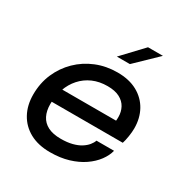

<svg xmlns="http://www.w3.org/2000/svg" viewBox="-171 -877 991 1027"><g transform="rotate(30 324.5 -364.0)"><path d="M101.5 -227.5 119 -312H510L494.5 -287Q497 -297.5 498.8 -307.8Q500.5 -318 500.5 -335Q500.5 -367 486.5 -393Q472.5 -419 443.5 -434.2Q414.5 -449.5 368.5 -449.5Q318 -449.5 277.8 -431.8Q237.5 -414 208.8 -381.8Q180 -349.5 165 -306.5Q150 -263.5 150 -213Q150 -171.5 165 -141.8Q180 -112 211.2 -96Q242.5 -80 291 -80Q331 -80 361 -87.8Q391 -95.5 411.5 -108.5Q432 -121.5 444.5 -136.8Q457 -152 462 -167H570.5Q562.5 -134.5 539 -102.8Q515.5 -71 478 -45.2Q440.5 -19.5 390 -4.2Q339.5 11 277 11Q204 11 152.2 -17.2Q100.5 -45.5 73 -95.8Q45.5 -146 45.5 -212Q45.5 -282.5 71.2 -342Q97 -401.5 142.5 -446Q188 -490.5 248.2 -515Q308.5 -539.5 378 -539.5Q450 -539.5 500.5 -511.8Q551 -484 577.8 -435.5Q604.5 -387 604.5 -324.5Q604.5 -302.5 600 -274Q595.5 -245.5 589.5 -227.5ZM331.5 -611 451 -737.5H543L412 -611Z"/></g></svg>

Font: Epilogue Medium
Style: Italic
Weight: 500
Italic angle: -12°
Designer: Tyler Finck
Foundry: Etcetera Type Co
Version: Version 2.112